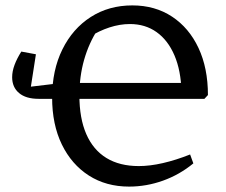

<svg xmlns="http://www.w3.org/2000/svg" viewBox="-20 -682 836 711"><path d="M458 9Q373 9 309 -32Q245 -73 209 -147Q173 -221 173 -321Q173 -422 211 -499Q249 -576 316 -619Q383 -662 470 -662Q554 -662 617 -620.5Q680 -579 715 -504.5Q750 -430 750 -330L737 -316H123L60 -357L211 -375H689L652 -343Q650 -421 626 -477Q602 -533 560 -563Q518 -593 461 -593Q424 -593 385.5 -580.5Q347 -568 309 -544L342 -573Q309 -522 291.5 -460.5Q274 -399 274 -329Q274 -244 299.5 -185.5Q325 -127 374 -97Q423 -67 494 -67Q535 -67 583 -78Q631 -89 684 -110L696 -77Q645 -35 583.5 -13Q522 9 458 9ZM123 -316Q76 -316 50.5 -337.5Q25 -359 25 -396Q25 -418 34 -442Q43 -466 59 -491L113 -481L92 -346Z"/></svg>

Font: Piazzolla 24pt Medium
Style: Regular
Weight: 500
Designer: Juan Pablo del Peral
Foundry: Huerta Tipografica
Version: Version 2.005